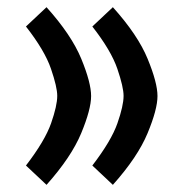

<svg xmlns="http://www.w3.org/2000/svg" viewBox="-20 -499 502 534"><path d="M233.4 -231.9Q233.4 -194.8 205.8 -128.4Q178.2 -62 109.4 15.1L52.2 -38.6Q105 -107.4 122.1 -156.2Q139.2 -205.1 139.2 -232.4Q139.2 -256.8 121.8 -307.6Q104.5 -358.4 52.2 -425.3L109.4 -479Q178.7 -401.9 206.1 -335.4Q233.4 -269 233.4 -231.9ZM418 -231.9Q418 -194.8 390.4 -128.4Q362.8 -62 293.9 15.1L236.8 -38.6Q289.6 -107.4 306.6 -156.2Q323.7 -205.1 323.7 -232.4Q323.7 -256.8 306.4 -307.6Q289.1 -358.4 236.8 -425.3L293.9 -479Q363.3 -401.9 390.6 -335.4Q418 -269 418 -231.9Z"/></svg>

Font: Vazir Medium FD-WOL-UI
Style: Medium-FD-WOL-UI
Weight: 500
Designer: Saber Rastikerdar
Foundry: Saber Rastikerdar
Version: Version 30.0.0